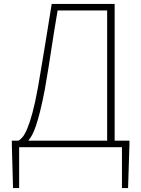

<svg xmlns="http://www.w3.org/2000/svg" viewBox="-20 -746 715 973"><path d="M636 -13V-33H561V-726H242Q232 -663 223.5 -611Q215 -559 207 -509.5Q199 -460 190.5 -410Q182 -360 172 -301Q158 -224 144.5 -174.5Q131 -125 118.5 -95Q106 -65 94.5 -51.5Q83 -38 73 -33H40V-13L46 207H77V0H598V207H629ZM272 -693H523V-33H123Q133 -44 143 -62.5Q153 -81 163 -111Q173 -141 184 -185Q195 -229 207 -292Q217 -347 224.5 -395.5Q232 -444 239.5 -491.5Q247 -539 254.5 -588Q262 -637 272 -693Z"/></svg>

Font: Spoqa Han Sans Neo Thin
Style: Regular
Weight: 100
Designer: [Spoqa Han Sans Neo] Dong-huui Kim  Younghwa Kang  Yujin Lee  [Noto Sans] Ryoko NISHIZUKA  (kana & ideographs); Paul D. 
Foundry: Spoqa (http://www.spoqa-han-sans.com)
Version: Version 1.100;hotconv 1.0.109;makeotfexe 2.5.65596